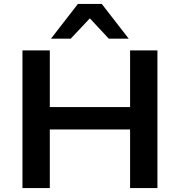

<svg xmlns="http://www.w3.org/2000/svg" viewBox="-20 -963 921 983"><path d="M95 0V-705H235V-415H646V-705H786V0H646V-300H235V0ZM241 -765 379 -943H501L639 -765H537L440 -869L342 -765Z"/></svg>

Font: Nunito Sans 10pt SemiExpanded
Style: Bold
Weight: 700
Width: 6
Designer: Vernon Adams
Foundry: Vernon Adams
Version: Version 3.101;gftools[0.9.27]